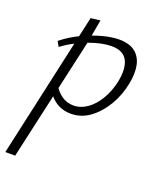

<svg xmlns="http://www.w3.org/2000/svg" viewBox="-162 -558 775 934"><g transform="rotate(20 226.0 -91.0)"><path d="M-21 289 146 -465 195 -471 173 -349 30 289ZM214 5Q181 5 155 -7Q129 -19 111 -38.5Q93 -58 83 -82L107 -106Q123 -76 150 -56.5Q177 -37 212 -37Q249 -37 282 -60Q315 -83 340 -124Q365 -165 377 -218Q392 -292 371 -332Q350 -372 289 -372Q266 -372 236.5 -366Q207 -360 174.5 -348Q142 -336 109.5 -319Q77 -302 48 -280L33 -306Q78 -342 128.5 -365.5Q179 -389 227 -402Q275 -415 312 -415Q366 -415 396 -391.5Q426 -368 434.5 -326.5Q443 -285 432 -231Q420 -168 388.5 -114.5Q357 -61 312.5 -28Q268 5 214 5Z"/></g></svg>

Font: Ysabeau Infant Light
Style: Italic
Weight: 300
Italic angle: -12°
Designer: Christian Thalmann (Catharsis Fonts)
Version: Version 2.001;gftools[0.9.30]; featfreeze: ss01,ss02,lnum